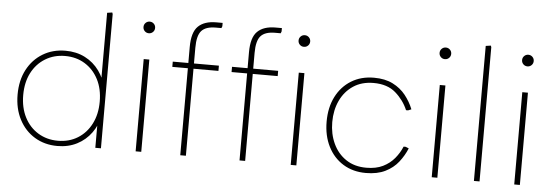

<svg xmlns="http://www.w3.org/2000/svg" viewBox="-48 -868 2936 1020"><g transform="rotate(5 1420.0 -358.0)"><path d="M284 8Q216 8 163 -24Q110 -56 80 -113.5Q50 -171 50 -246Q50 -322 80 -379Q110 -436 163 -468Q216 -500 284 -500Q342 -500 388 -476.5Q434 -453 464.5 -411Q495 -369 507 -311V-181Q495 -123 464.5 -81Q434 -39 388 -15.5Q342 8 284 8ZM284 -20Q344 -20 390 -48.5Q436 -77 462 -128Q488 -179 488 -246Q488 -314 462 -364.5Q436 -415 390 -443.5Q344 -472 284 -472Q225 -472 178.5 -443.5Q132 -415 106 -364.5Q80 -314 80 -246Q80 -179 106 -128Q132 -77 178.5 -48.5Q225 -20 284 -20ZM486 0V-165L500 -246L486 -327V-720L513 -724L516 -716V0Z M701 0V-492H731V0ZM716 -631Q703 -631 694 -640Q685 -649 685 -662Q685 -675 694 -684Q703 -693 716 -693Q729 -693 738 -684Q747 -675 747 -662Q747 -649 738 -640Q729 -631 716 -631Z M939 0V-577Q939 -656 972 -688Q1005 -720 1068 -720H1102V-702L1098 -692H1068Q1015 -692 992 -666.5Q969 -641 969 -576V0ZM856 -464V-492H1102V-464Z M1255 0V-577Q1255 -656 1288 -688Q1321 -720 1384 -720H1418V-702L1414 -692H1384Q1331 -692 1308 -666.5Q1285 -641 1285 -576V0ZM1172 -464V-492H1418V-464Z M1528 0V-492H1558V0ZM1543 -631Q1530 -631 1521 -640Q1512 -649 1512 -662Q1512 -675 1521 -684Q1530 -693 1543 -693Q1556 -693 1565 -684Q1574 -675 1574 -662Q1574 -649 1565 -640Q1556 -631 1543 -631Z M1929 8Q1860 8 1808 -24Q1756 -56 1727 -113.5Q1698 -171 1698 -246Q1698 -322 1727 -379Q1756 -436 1808 -468Q1860 -500 1929 -500Q1988 -500 2029.5 -479Q2071 -458 2098 -424Q2125 -390 2141 -350L2124 -343H2113Q2091 -395 2047 -433.5Q2003 -472 1929 -472Q1866 -472 1821 -442Q1776 -412 1752 -361Q1728 -310 1728 -246Q1728 -183 1752 -131.5Q1776 -80 1821 -50Q1866 -20 1929 -20Q1981 -20 2017.5 -38Q2054 -56 2078.5 -85.5Q2103 -115 2117 -149H2128L2145 -142Q2129 -103 2102 -68.5Q2075 -34 2032.5 -13Q1990 8 1929 8Z M2280 0V-492H2310V0ZM2295 -631Q2282 -631 2273 -640Q2264 -649 2264 -662Q2264 -675 2273 -684Q2282 -693 2295 -693Q2308 -693 2317 -684Q2326 -675 2326 -662Q2326 -649 2317 -640Q2308 -631 2295 -631Z M2505 0V-720L2532 -724L2535 -716V0Z M2720 0V-492H2750V0ZM2735 -631Q2722 -631 2713 -640Q2704 -649 2704 -662Q2704 -675 2713 -684Q2722 -693 2735 -693Q2748 -693 2757 -684Q2766 -675 2766 -662Q2766 -649 2757 -640Q2748 -631 2735 -631Z"/></g></svg>

Font: Fustat ExtraLight
Style: Regular
Weight: 250
Designer: Mohamed Gaber, Khaled Hosny, Laura Garcia Mut
Foundry: Kief Type Foundry, Alif Type Foundry, Hard Type Foundry
Version: Version 1.007